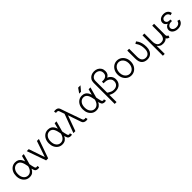

<svg xmlns="http://www.w3.org/2000/svg" viewBox="485 -2666 4817 4817"><g transform="rotate(-45 2893.0 -258.0)"><path d="M623 -3.4Q604 8.3 579.1 8.3Q539.6 8.3 512.5 -7.8Q485.4 -23.9 471.7 -70.3Q466.3 -87.9 460.9 -112.8Q432.6 -54.7 390.6 -23.2Q348.6 8.3 279.3 8.3Q213.4 8.3 162.8 -25.6Q112.3 -59.6 83.7 -118.7Q55.2 -177.7 55.2 -253.9Q55.2 -330.1 83.7 -389.2Q112.3 -448.2 162.8 -482.2Q213.4 -516.1 279.3 -516.1Q337.9 -516.1 376.2 -494.4Q414.6 -472.7 438 -436Q461.4 -399.4 475.6 -354L516.1 -507.8H582L511.7 -253.9Q507.8 -239.7 503.9 -227.5Q510.3 -192.4 517.1 -158Q523.9 -123.5 533.2 -92.8Q540.5 -66.9 552 -58.6Q563.5 -50.3 579.1 -50.3Q592.3 -50.3 607.4 -60.1ZM279.3 -457.5Q211.4 -457.5 166.3 -402.8Q121.1 -348.1 121.1 -253.9Q121.1 -160.2 166.3 -105.2Q211.4 -50.3 279.3 -50.3Q339.4 -50.3 383.1 -95.2Q426.8 -140.1 443.4 -217.3Q435.5 -261.2 424.8 -304Q414.1 -346.7 396.2 -381.3Q378.4 -416 350.1 -436.8Q321.8 -457.5 279.3 -457.5Z M901.9 -82 1047.4 -507.8H1117.7L938.5 0H865.7L686.5 -507.8H756.8Z M1783.2 -3.4Q1764.2 8.3 1739.3 8.3Q1699.7 8.3 1672.6 -7.8Q1645.5 -23.9 1631.8 -70.3Q1626.5 -87.9 1621.1 -112.8Q1592.8 -54.7 1550.8 -23.2Q1508.8 8.3 1439.5 8.3Q1373.5 8.3 1323 -25.6Q1272.5 -59.6 1243.9 -118.7Q1215.3 -177.7 1215.3 -253.9Q1215.3 -330.1 1243.9 -389.2Q1272.5 -448.2 1323 -482.2Q1373.5 -516.1 1439.5 -516.1Q1498 -516.1 1536.4 -494.4Q1574.7 -472.7 1598.1 -436Q1621.6 -399.4 1635.7 -354L1676.3 -507.8H1742.2L1671.9 -253.9Q1668 -239.7 1664.1 -227.5Q1670.4 -192.4 1677.2 -158Q1684.1 -123.5 1693.4 -92.8Q1700.7 -66.9 1712.2 -58.6Q1723.6 -50.3 1739.3 -50.3Q1752.4 -50.3 1767.6 -60.1ZM1439.5 -457.5Q1371.6 -457.5 1326.4 -402.8Q1281.2 -348.1 1281.2 -253.9Q1281.2 -160.2 1326.4 -105.2Q1371.6 -50.3 1439.5 -50.3Q1499.5 -50.3 1543.2 -95.2Q1586.9 -140.1 1603.5 -217.3Q1595.7 -261.2 1585 -304Q1574.2 -346.7 1556.4 -381.3Q1538.6 -416 1510.3 -436.8Q1481.9 -457.5 1439.5 -457.5Z M2085.4 -507.8 2234.9 -85.4Q2242.7 -64 2259.3 -57.1Q2275.9 -50.3 2291.5 -50.3Q2297.4 -50.3 2305.4 -52.5Q2313.5 -54.7 2320.3 -58.6L2335.9 -2.4Q2327.1 2.9 2314.9 5.6Q2302.7 8.3 2291.5 8.3Q2246.1 8.3 2216.6 -8.1Q2187 -24.4 2173.3 -61.5L2053.2 -411.6L1903.8 0H1833.5L2019.5 -500L1971.2 -638.2Q1963.4 -659.2 1947 -666Q1930.7 -672.9 1914.6 -672.9Q1899.9 -672.9 1885.7 -664.1L1870.6 -720.2Q1878.9 -725.6 1891.1 -728.5Q1903.3 -731.4 1914.6 -731.4Q1960.4 -731.4 1990 -715.3Q2019.5 -699.2 2032.7 -661.6Z M2988.3 -3.4Q2969.2 8.3 2944.3 8.3Q2904.8 8.3 2877.7 -7.8Q2850.6 -23.9 2836.9 -70.3Q2831.5 -87.9 2826.2 -112.8Q2797.9 -54.7 2755.9 -23.2Q2713.9 8.3 2644.5 8.3Q2578.6 8.3 2528.1 -25.6Q2477.5 -59.6 2449 -118.7Q2420.4 -177.7 2420.4 -253.9Q2420.4 -330.1 2449 -389.2Q2477.5 -448.2 2528.1 -482.2Q2578.6 -516.1 2644.5 -516.1Q2703.1 -516.1 2741.5 -494.4Q2779.8 -472.7 2803.2 -436Q2826.7 -399.4 2840.8 -354L2881.3 -507.8H2947.3L2877 -253.9Q2873 -239.7 2869.1 -227.5Q2875.5 -192.4 2882.3 -158Q2889.2 -123.5 2898.4 -92.8Q2905.8 -66.9 2917.2 -58.6Q2928.7 -50.3 2944.3 -50.3Q2957.5 -50.3 2972.7 -60.1ZM2644.5 -457.5Q2576.7 -457.5 2531.5 -402.8Q2486.3 -348.1 2486.3 -253.9Q2486.3 -160.2 2531.5 -105.2Q2576.7 -50.3 2644.5 -50.3Q2704.6 -50.3 2748.3 -95.2Q2792 -140.1 2808.6 -217.3Q2800.8 -261.2 2790 -304Q2779.3 -346.7 2761.5 -381.3Q2743.7 -416 2715.3 -436.8Q2687 -457.5 2644.5 -457.5ZM2701.7 -597.7H2636.7L2724.6 -722.7H2807.6Z M3323.2 8.3Q3261.7 8.3 3218.3 -8.3Q3174.8 -24.9 3149.9 -41.5V214.8H3084V-531.2Q3084 -593.8 3111.6 -638.4Q3139.2 -683.1 3186.5 -707Q3233.9 -731 3293.5 -731Q3353.5 -731 3400.9 -707Q3448.2 -683.1 3475.8 -638.4Q3503.4 -593.8 3503.4 -531.2Q3503.4 -475.1 3479.7 -439Q3456.1 -402.8 3417 -383.8Q3475.1 -359.4 3510.3 -311.5Q3545.4 -263.7 3545.4 -199.2Q3545.4 -105.5 3486.8 -48.6Q3428.2 8.3 3323.2 8.3ZM3252.4 -406.2H3298.3Q3333.5 -406.2 3365.2 -419.2Q3397 -432.1 3417.2 -459.7Q3437.5 -487.3 3437.5 -531.2Q3437.5 -602.1 3394.8 -637.2Q3352.1 -672.4 3293.5 -672.4Q3234.9 -672.4 3192.4 -636Q3149.9 -599.6 3149.9 -531.2V-119.1Q3157.2 -112.8 3181.9 -96.2Q3206.5 -79.6 3243.2 -64.9Q3279.8 -50.3 3323.2 -50.3Q3393.6 -50.3 3436.5 -89.4Q3479.5 -128.4 3479.5 -199.2Q3479.5 -246.1 3453.6 -279.3Q3427.7 -312.5 3386.5 -330.1Q3345.2 -347.7 3298.3 -347.7H3252.4Z M3655.8 -253.9Q3655.8 -330.1 3686.8 -389.2Q3717.8 -448.2 3770.8 -482.2Q3823.7 -516.1 3889.2 -516.1Q3955.1 -516.1 4008.1 -482.2Q4061 -448.2 4091.8 -389.2Q4122.6 -330.1 4122.6 -253.9Q4122.6 -177.7 4091.8 -118.7Q4061 -59.6 4008.1 -25.6Q3955.1 8.3 3889.2 8.3Q3823.7 8.3 3770.8 -25.6Q3717.8 -59.6 3686.8 -118.7Q3655.8 -177.7 3655.8 -253.9ZM3721.7 -253.9Q3721.7 -190.9 3744.9 -145.3Q3768.1 -99.6 3806.4 -75Q3844.7 -50.3 3889.2 -50.3Q3934.1 -50.3 3972.2 -75Q4010.3 -99.6 4033.4 -145.3Q4056.6 -190.9 4056.6 -253.9Q4056.6 -316.9 4033.4 -362.5Q4010.3 -408.2 3972.2 -432.9Q3934.1 -457.5 3889.2 -457.5Q3844.7 -457.5 3806.4 -432.9Q3768.1 -408.2 3744.9 -362.5Q3721.7 -316.9 3721.7 -253.9Z M4318.8 -507.8V-228.5Q4318.8 -133.8 4356.4 -92.3Q4394 -50.8 4458.5 -50.8Q4522.9 -50.8 4560.3 -97.2Q4597.7 -143.6 4597.7 -228.5Q4597.7 -294.4 4585.7 -341.8Q4573.7 -389.2 4555.2 -423.1Q4536.6 -457 4516.6 -483.9L4572.8 -516.1Q4590.8 -494.1 4612.1 -457.8Q4633.3 -421.4 4648.4 -365.7Q4663.6 -310.1 4663.6 -228.5Q4663.6 -156.7 4638.4 -103.5Q4613.3 -50.3 4567.1 -21Q4521 8.3 4458.5 8.3Q4364.7 8.3 4308.8 -46.6Q4252.9 -101.6 4252.9 -228.5V-507.8Z M5235.8 8.3Q5174.8 0 5151.9 -46.4Q5104 8.3 5013.7 8.3Q4955.1 8.3 4919.9 -14.4Q4884.8 -37.1 4859.4 -70.8V214.8H4793.5V-507.8H4859.4V-228.5Q4859.4 -148.4 4890.6 -99.4Q4921.9 -50.3 4999 -50.3Q5075.7 -50.3 5106.9 -99.4Q5138.2 -148.4 5138.2 -228.5V-507.8H5204.1V-111.3Q5204.1 -82 5217 -67.1Q5230 -52.2 5251.5 -49.8Z M5540 -293.5H5570.8V-239.3H5540Q5480.5 -239.3 5447.8 -210.7Q5415 -182.1 5415 -144Q5415 -106.4 5448.5 -78.4Q5481.9 -50.3 5540 -50.3Q5596.2 -50.3 5629.2 -77.9Q5662.1 -105.5 5667 -147.5L5730 -129.9Q5720.7 -65.9 5669.2 -28.8Q5617.7 8.3 5540 8.3Q5486.8 8.3 5443.4 -11Q5399.9 -30.3 5374.5 -63.7Q5349.1 -97.2 5349.1 -139.2Q5349.1 -183.1 5376 -218Q5402.8 -252.9 5446.8 -267.6Q5412.6 -282.2 5390.9 -310.8Q5369.1 -339.4 5369.1 -380.9Q5369.1 -419.4 5390.9 -450Q5412.6 -480.5 5451.2 -498.3Q5489.7 -516.1 5540 -516.1Q5615.7 -516.1 5659.7 -477.8Q5703.6 -439.5 5710.9 -384.8L5647.5 -367.7Q5647.5 -387.7 5635.7 -408.4Q5624 -429.2 5600.3 -443.4Q5576.7 -457.5 5540 -457.5Q5487.3 -457.5 5461.2 -433.8Q5435.1 -410.2 5435.1 -376.5Q5435.1 -344.2 5460.7 -318.8Q5486.3 -293.5 5540 -293.5Z"/></g></svg>

Font: Giphurs Light
Style: Regular
Weight: 300
Version: Version 0.920; ttfautohint (v1.8.4.7-5d5b)